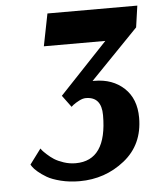

<svg xmlns="http://www.w3.org/2000/svg" viewBox="-49 -693 614 747"><g transform="rotate(-5 257.5 -319.5)"><path d="M226 -280 192 -326 379 -524H139L164 -650H515L503 -566L316 -373H323Q394 -373 439 -331Q484 -289 484 -215Q484 -110 408 -49.5Q332 11 232 11Q193 11 159 2.5Q125 -6 105.5 -17.5Q86 -29 72 -41Q58 -53 52 -62L47 -70L91 -129Q93 -126 96.5 -121.5Q100 -117 113 -105Q126 -93 140 -84Q154 -75 176.5 -67.5Q199 -60 223 -60Q345 -60 345 -237Q345 -309 284 -309Q272 -309 257.5 -301.5Q243 -294 234 -287Z"/></g></svg>

Font: Arsenal
Style: Bold Italic
Weight: 700
Italic angle: -9°
Designer: Andrij Shevchenko
Foundry: Stairsfor.com
Version: Version 1.000